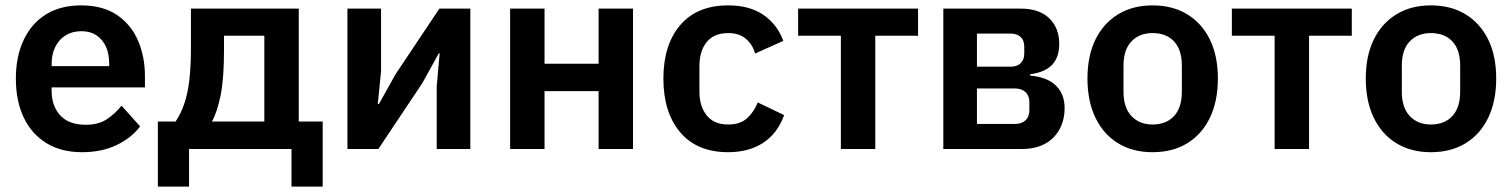

<svg xmlns="http://www.w3.org/2000/svg" viewBox="-20 -554 5623 714"><path d="M285 12Q208 12 153 -21.5Q98 -55 68.5 -116.5Q39 -178 39 -262Q39 -344 68 -405.5Q97 -467 151 -500.5Q205 -534 281 -534Q363 -534 415.5 -498Q468 -462 493.5 -402.5Q519 -343 519 -271V-229H172V-216Q172 -160 204 -125Q236 -90 299 -90Q346 -90 377 -110.5Q408 -131 432 -161L501 -84Q469 -41 413.5 -14.5Q358 12 285 12ZM283 -438Q249 -438 224 -422.5Q199 -407 185.5 -379.5Q172 -352 172 -316V-308H386V-317Q386 -354 374 -380.5Q362 -407 339 -422.5Q316 -438 283 -438Z M567 140V-102H633Q652 -130 665 -167.5Q678 -205 684 -256Q690 -307 690 -373V-522H1091V-102H1180V140H1064V0H683V140ZM768 -102H963V-421H813V-367Q813 -260 800 -197.5Q787 -135 768 -102Z M1272 0V-522H1397V-289L1385 -167H1389L1451 -278L1614 -522H1729V0H1604V-233L1615 -356H1612L1550 -244L1387 0Z M1877 0V-522H2005V-317H2206V-522H2334V0H2206V-215H2005V0Z M2688 12Q2572 12 2509.5 -62Q2447 -136 2447 -262Q2447 -387 2509.5 -460.5Q2572 -534 2688 -534Q2767 -534 2818.5 -499Q2870 -464 2893 -402L2788 -355Q2779 -388 2754 -409.5Q2729 -431 2688 -431Q2635 -431 2608 -397.5Q2581 -364 2581 -308V-213Q2581 -159 2608 -125Q2635 -91 2688 -91Q2733 -91 2758.5 -114.5Q2784 -138 2798 -173L2896 -126Q2871 -57 2817.5 -22.5Q2764 12 2688 12Z M3107 0V-421H2948V-522H3394V-421H3235V0Z M3488 0V-522H3775Q3845 -522 3882 -486Q3919 -450 3919 -391Q3919 -341 3892.5 -313Q3866 -285 3811 -278V-273Q3875 -267 3907 -235.5Q3939 -204 3939 -152Q3939 -108 3920 -73Q3901 -38 3865.5 -19Q3830 0 3780 0ZM3613 -93H3754Q3779 -93 3793.5 -106.5Q3808 -120 3808 -145V-173Q3808 -198 3793.5 -211.5Q3779 -225 3754 -225H3613ZM3613 -306H3739Q3762 -306 3775.5 -319Q3789 -332 3789 -355V-380Q3789 -404 3775.5 -416.5Q3762 -429 3739 -429H3613Z M4266 12Q4192 12 4137.5 -21.5Q4083 -55 4053.5 -116.5Q4024 -178 4024 -262Q4024 -346 4053.5 -406.5Q4083 -467 4137.5 -500.5Q4192 -534 4266 -534Q4341 -534 4395.5 -500.5Q4450 -467 4479.5 -406.5Q4509 -346 4509 -262Q4509 -178 4479.5 -116.5Q4450 -55 4395.5 -21.5Q4341 12 4266 12ZM4266 -91Q4317 -91 4346 -122.5Q4375 -154 4375 -213V-310Q4375 -369 4346 -400Q4317 -431 4266 -431Q4217 -431 4187.5 -400Q4158 -369 4158 -310V-213Q4158 -154 4187.5 -122.5Q4217 -91 4266 -91Z M4720 0V-421H4561V-522H5007V-421H4848V0Z M5301 12Q5227 12 5172.5 -21.5Q5118 -55 5088.5 -116.5Q5059 -178 5059 -262Q5059 -346 5088.5 -406.5Q5118 -467 5172.5 -500.5Q5227 -534 5301 -534Q5376 -534 5430.5 -500.5Q5485 -467 5514.5 -406.5Q5544 -346 5544 -262Q5544 -178 5514.5 -116.5Q5485 -55 5430.5 -21.5Q5376 12 5301 12ZM5301 -91Q5352 -91 5381 -122.5Q5410 -154 5410 -213V-310Q5410 -369 5381 -400Q5352 -431 5301 -431Q5252 -431 5222.5 -400Q5193 -369 5193 -310V-213Q5193 -154 5222.5 -122.5Q5252 -91 5301 -91Z"/></svg>

Font: IBM Plex Sans SemiBold
Style: Regular
Weight: 600
Designer: Mike Abbink, Paul van der Laan, Pieter van Rosmalen
Foundry: Bold Monday
Version: Version 3.201